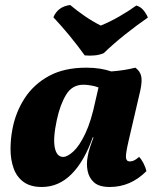

<svg xmlns="http://www.w3.org/2000/svg" viewBox="-20 -737 626 766"><path d="M520 -467Q538 -454 543 -434.5Q548 -415 540 -377L493 -175Q481 -123 482.5 -108Q484 -93 498 -93Q506 -93 514 -96.5Q522 -100 535 -111Q544 -102 552.5 -85.5Q561 -69 564 -54Q501 9 418 9Q376 9 355.5 -9Q335 -27 329.5 -55.5Q324 -84 330 -113Q333 -131 339 -149.5Q345 -168 353 -189H350Q316 -93 265 -42Q214 9 147 9Q101 9 73.5 -11.5Q46 -32 34 -66.5Q22 -101 22 -142Q22 -183 30 -224Q43 -291 79 -346Q115 -401 175.5 -434Q236 -467 324 -467Q354 -467 379 -463Q404 -459 424 -452Q477 -456 520 -467ZM207 -260Q191 -186 198.5 -148.5Q206 -111 232 -111Q249 -111 273 -133Q297 -155 320.5 -204.5Q344 -254 361 -336L373 -388Q361 -393 343.5 -396Q326 -399 313 -399Q268 -399 244 -359.5Q220 -320 207 -260ZM318 -516Q290 -555 258 -594Q226 -633 193 -668Q211 -711 260 -717Q286 -695 318 -673Q350 -651 382 -635Q419 -650 457 -672Q495 -694 524 -715Q541 -710 552.5 -696Q564 -682 570 -667Q525 -636 478 -598.5Q431 -561 394 -525Q378 -518 358 -516Q338 -514 318 -516Z"/></svg>

Font: Vollkorn ExtraBold
Style: Italic
Weight: 800
Italic angle: -11°
Designer: Friedrich Althausen
Foundry: Friedrich Althausen
Version: Version 5.000; ttfautohint (v1.8.3)